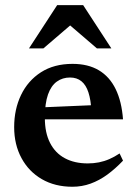

<svg xmlns="http://www.w3.org/2000/svg" viewBox="-20 -700 522 732"><path d="M256.5 -456.5Q316 -456.5 357 -432Q398 -407.5 421 -360.2Q444 -313 449 -245H122.5L123 -290L380 -301L328.5 -276Q326.5 -319 317.2 -347.5Q308 -376 290.5 -390.2Q273 -404.5 247 -404.5Q218.5 -404.5 196.8 -389Q175 -373.5 163 -339.8Q151 -306 151 -250Q151 -194 170.8 -155.2Q190.5 -116.5 227.2 -96.8Q264 -77 314.5 -77Q337 -77 357.2 -81Q377.5 -85 397 -93.5Q416.5 -102 436 -115L449 -87.5Q419.5 -56.5 389 -34.2Q358.5 -12 325.5 0Q292.5 12 256 12Q189.5 12 139.5 -17Q89.5 -46 61.8 -97.5Q34 -149 34 -215.5Q34 -283 60.2 -337.8Q86.5 -392.5 136.2 -424.5Q186 -456.5 256.5 -456.5ZM90.5 -515.5 198 -680.5H297L404.5 -515.5H349.5L230 -618H265L145.5 -515.5Z"/></svg>

Font: Newsreader 16pt 16pt SemiBold
Style: Regular
Weight: 600
Version: Version 1.003